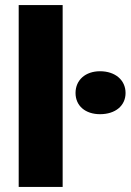

<svg xmlns="http://www.w3.org/2000/svg" viewBox="-20 -740 517 760"><path d="M54 0H228V-720H54ZM376 -288C436 -288 477 -321 477 -372C477 -423 436 -458 376 -458C318 -458 279 -423 279 -372C279 -321 318 -288 376 -288Z"/></svg>

Font: Fixel Display ExtraBold
Style: Regular
Weight: 800
Designer: AlfaBravo + MacPaw
Foundry: Kyrylo Tkachov, Marchela Mozhyna, Serhii Makarenko, Maria Weinstein, Zakhar Kryvoshyya
Version: Version 1.211